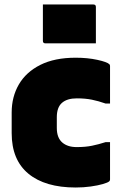

<svg xmlns="http://www.w3.org/2000/svg" viewBox="-20 -820 540 855"><path d="M317 -563Q370 -563 413.5 -553.5Q457 -544 467 -534Q470 -531 470 -526V-359H450Q419 -370 389.5 -376Q360 -382 322 -382Q279 -382 256 -362Q233 -342 233 -298V-250Q233 -205 259 -184Q270 -175 285.5 -170Q301 -165 322 -165Q360 -165 389.5 -171Q419 -177 450 -187H470V-21Q470 -16 467 -13Q461 -7 438.5 -0.5Q416 6 384 10.5Q352 15 317 15Q181 15 106.5 -46.5Q32 -108 32 -227V-319Q32 -389 64 -444Q96 -499 159.5 -531Q223 -563 317 -563ZM171 -800H396Q407 -800 407 -789V-627H182Q171 -627 171 -638Z"/></svg>

Font: Recursive Sn Lnr St Blk
Style: Regular
Weight: 900
Version: Version 1.079;hotconv 1.0.112;makeotfexe 2.5.65598; ttfautoh